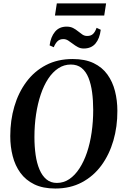

<svg xmlns="http://www.w3.org/2000/svg" viewBox="-20 -1100 721 1132"><path d="M306 11.5Q233 11.5 182.2 -13.2Q131.5 -38 100.2 -81Q69 -124 54.8 -179.8Q40.5 -235.5 40.5 -297.5Q40.5 -390 64.5 -472Q88.5 -554 135.5 -617.2Q182.5 -680.5 251 -716.2Q319.5 -752 408.5 -752Q481.5 -752 532 -727.8Q582.5 -703.5 613.2 -660.8Q644 -618 658 -562.8Q672 -507.5 672 -446.5Q672.5 -354 648.5 -271.2Q624.5 -188.5 578 -125Q531.5 -61.5 463 -25Q394.5 11.5 306 11.5ZM315.5 -21.5Q355.5 -21.5 388.8 -44Q422 -66.5 448.2 -106.8Q474.5 -147 492.8 -201Q511 -255 520.2 -319Q529.5 -383 529.5 -452Q529.5 -507.5 523 -556Q516.5 -604.5 501.8 -641.2Q487 -678 461.5 -698.8Q436 -719.5 397.5 -719.5Q357.5 -719.5 324 -697.5Q290.5 -675.5 264.2 -635.8Q238 -596 220 -542.2Q202 -488.5 192.5 -425Q183 -361.5 183 -292Q183 -236 190 -187Q197 -138 212.8 -100.8Q228.5 -63.5 253.8 -42.5Q279 -21.5 315.5 -21.5ZM473.5 -814Q454.5 -814 438.8 -822.5Q423 -831 409.2 -841.8Q395.5 -852.5 382 -861Q368.5 -869.5 353.5 -869.5Q332 -869.5 319 -856.8Q306 -844 297 -821.5L272.5 -832.5Q279 -882 304 -912.5Q329 -943 373 -943Q395 -943 411 -934.8Q427 -926.5 440.2 -915.5Q453.5 -904.5 466 -896.2Q478.5 -888 493 -888Q514.5 -887.5 527.5 -899Q540.5 -910.5 549.5 -936L574 -924.5Q567.5 -872.5 542.8 -843.2Q518 -814 473.5 -814ZM315 -1080H605.5L594.5 -1008.5H304Z"/></svg>

Font: Merriweather 120pt SemiBold
Style: Italic
Weight: 600
Italic angle: -7.8°
Version: Version 2.101